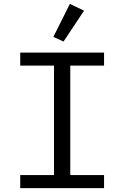

<svg xmlns="http://www.w3.org/2000/svg" viewBox="-20 -969 640 989"><path d="M516 0V-67.1H342V-631H516V-698.2H84.2V-631H258.2V-67.1H84.2V0ZM255 -779.1 307.2 -755 413 -914.1 339.8 -948.9Z"/></svg>

Font: Margiela Mono
Style: Regular
Weight: 400
Designer: Mike Abbink, Paul van der Laan, Pieter van Rosmalen
Foundry: Bold Monday
Version: Version 2.003 2021